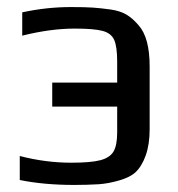

<svg xmlns="http://www.w3.org/2000/svg" viewBox="-20 -514 504 544"><path d="M36 -4V-72Q109 -53 182 -53Q237 -53 264 -60Q291 -67 301.5 -84.5Q312 -102 312 -139V-212H128V-280H312V-339Q312 -382 303.5 -401Q295 -420 270.5 -426.5Q246 -433 192 -433Q123 -433 43 -413V-479Q112 -494 181 -494Q221 -494 243 -492.5Q265 -491 294 -487Q321 -483 338.5 -472.5Q356 -462 373 -442Q404 -407 404 -326V-148Q404 -105 393 -74Q382 -43 364 -26Q349 -12 318.5 -3Q288 6 260 8Q226 10 191 10Q104 10 36 -4Z"/></svg>

Font: Play
Style: Regular
Weight: 400
Designer: Jonas Hecksher (Cyrillic expansion: Cyreal)
Foundry: Jonas Hecksher, Playtype, e-types AS
Version: Version 2.101; ttfautohint (v1.5.65-e2d9)